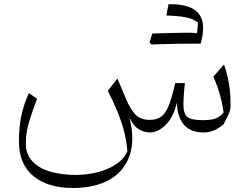

<svg xmlns="http://www.w3.org/2000/svg" viewBox="-20 -643 1221 940"><path d="M974.6 5.4Q1003.4 5.4 1026.9 -4.2Q1050.3 -13.7 1075.2 -35.2Q1091.3 -66.4 1098.4 -82Q1105.5 -97.7 1107.2 -107.9Q1108.9 -118.2 1108.9 -132.8Q1108.9 -167.5 1105.2 -201.2Q1101.6 -234.9 1094.5 -266.6Q1087.4 -298.3 1076.7 -327.1L1024.4 -267.6Q1042.5 -228 1055.2 -184.3Q1067.9 -140.6 1074.7 -92.3Q1058.1 -71.3 1036.1 -63Q1014.2 -54.7 972.2 -54.7Q916 -54.7 897 -70.6Q877.9 -86.4 877.9 -132.8Q877.9 -146.5 879.2 -166.7Q880.4 -187 882.1 -206.3Q883.8 -225.6 885.3 -236.3H837.9Q821.8 -164.6 805.9 -125.5Q790 -86.4 768.3 -71.3Q746.6 -56.2 712.9 -56.2Q666 -56.2 641.4 -83.7Q616.7 -111.3 596.7 -159.2L554.7 -258.8L507.8 -198.2Q537.1 -140.6 556.9 -91.8Q576.7 -43 588.1 2.7Q599.6 48.3 603.5 97.2Q587.9 134.8 548.8 160.9Q509.8 187 457.8 200.2Q405.8 213.4 350.6 213.4Q309.6 213.4 266.6 206.5Q223.6 199.7 187.5 182.6Q151.4 165.5 128.9 135Q106.4 104.5 106.4 56.6Q106.4 3.9 124.5 -53.5Q142.6 -110.8 161.6 -159.7L121.6 -187Q96.7 -133.8 84.7 -77.9Q72.8 -22 72.8 49.8Q72.8 161.1 143.6 219.2Q214.4 277.3 336.9 277.3Q444.8 277.3 516.4 236.6Q587.9 195.8 614.5 118.7Q641.1 41.5 613.8 -67.9Q632.3 -26.9 658.9 -10.7Q685.5 5.4 713.4 5.4Q755.4 5.4 793 -33.7Q830.6 -72.8 845.7 -140.6Q848.1 -68.8 881.1 -31.7Q914.1 5.4 974.6 5.4ZM943.8 -479Q948.7 -465.3 953.1 -453.6Q957.5 -441.9 962.4 -429.2Q981 -494.6 970.9 -537.8Q960.9 -581.1 920.2 -602.3Q879.4 -623.5 805.2 -622.6Q802.2 -609.4 799.8 -596.2Q797.4 -583 794.9 -567.4Q839.4 -565.4 867.9 -561.8Q896.5 -558.1 915.3 -551.3Q934.1 -544.4 949.2 -532.7Q948.7 -519 947.3 -505.9Q945.8 -492.7 943.8 -479ZM721.7 -425.3Q752.9 -434.6 783.9 -443.8Q814.9 -453.1 845.9 -463.1Q877 -473.1 907.7 -482.9Q898.9 -482.9 879.9 -482.7Q860.8 -482.4 835.4 -481.7Q810.1 -481 781.5 -480.5Q752.9 -480 725.6 -479Q722.2 -468.3 719 -457.5Q715.8 -446.8 712.4 -435.1Q714.8 -432.6 717 -430.2Q719.2 -427.7 721.7 -425.3ZM913.1 -429.2Q928.7 -429.2 938.5 -429.2Q948.2 -429.2 953.9 -429.2Q959.5 -429.2 962.4 -429.2Q962.9 -433.6 962.9 -438.5Q962.9 -443.4 962.9 -448.2Q962.9 -453.1 962.9 -456.1Q962.9 -473.1 952.6 -478Q942.4 -482.9 907.7 -482.9Q875 -475.6 842.3 -467.5Q809.6 -459.5 777.1 -451.4Q744.6 -443.4 712.4 -435.1Q714.8 -432.6 717 -430.2Q719.2 -427.7 721.7 -425.3Q752 -426.3 783.9 -427.2Q815.9 -428.2 848.4 -428.7Q880.9 -429.2 913.1 -429.2Z"/></svg>

Font: Pinar-VF-FD
Style: Regular
Weight: 300
Designer: Amin Abedi
Version: Version 3.0